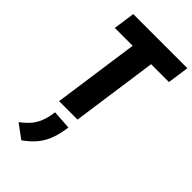

<svg xmlns="http://www.w3.org/2000/svg" viewBox="-313 -772 1179 1179"><g transform="rotate(45 276.5 -183.0)"><path d="M139 0 218 -560H63L83 -700H553L533 -560H378L299 0ZM145 334 54 267Q93 238 116 209.5Q139 181 151.5 146.5Q164 112 170 66L294 74Q286 133 270 178.5Q254 224 224.5 261Q195 298 145 334Z"/></g></svg>

Font: Finlandica
Style: Bold Italic
Weight: 700
Italic angle: -8°
Designer: Niklas Ekholm, Juho Hiilivirta, Jaakko Suomalainen
Foundry: Helsinki Type Studio
Version: Version 1.064; ttfautohint (v1.8.4.7-5d5b)